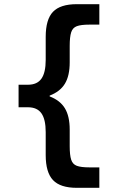

<svg xmlns="http://www.w3.org/2000/svg" viewBox="-20 -790 590 920"><path d="M348 110Q269 110 234 73Q199 36 199 -47V-157Q199 -218 178.5 -247Q158 -276 114 -276H69V-384H114Q158 -384 178.5 -413Q199 -442 199 -503V-613Q199 -697 234 -733.5Q269 -770 348 -770H456V-672H408Q368 -672 348 -664.5Q328 -657 321 -635Q314 -613 314 -570V-491Q314 -427 291 -389Q268 -351 218 -332V-328Q268 -309 291 -271Q314 -233 314 -169V-90Q314 -47 321 -25Q328 -3 348 4.5Q368 12 408 12H456V110Z"/></svg>

Font: M PLUS Code Latin SemiExpanded SemiBold
Style: Regular
Weight: 600
Width: 6
Designer: Coji Morishita
Foundry: UNDERFOREST DESIGN
Version: Version 1.002; ttfautohint (v1.8.3)